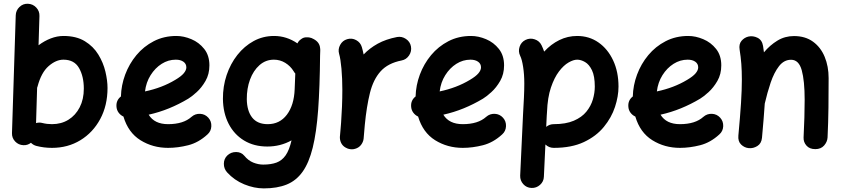

<svg xmlns="http://www.w3.org/2000/svg" viewBox="-20 -750 4592 1048"><path d="M132.3 -729.5Q159.2 -728.5 177.7 -709Q196.3 -689.5 195.3 -662.6L190.4 -502.9Q222.2 -526.9 257.1 -540.3Q292 -553.7 326.2 -553.7Q396.5 -553.7 443.1 -525.1Q489.7 -496.6 516.8 -452.1Q543.9 -407.7 555.4 -358.9Q566.9 -310.1 566.9 -270Q566.9 -174.3 527.1 -100.3Q487.3 -26.4 418.7 15.4Q350.1 57.1 263.7 57.1Q219.2 57.1 178.2 46.4Q161.6 42 148.9 29.3Q130.9 43.5 107.9 42.5Q81.1 41.5 62.7 22.2Q44.4 2.9 45.4 -23.9L65.9 -666.5Q66.9 -693.4 86.2 -711.9Q105.5 -730.5 132.3 -729.5ZM211.4 -78.6Q236.3 -72.3 263.7 -72.3Q314.5 -72.3 353.5 -96.4Q392.6 -120.6 415 -164.3Q437.5 -208 437.5 -266.1Q437.5 -333 411.4 -378.7Q385.3 -424.3 326.2 -424.3Q285.6 -424.3 245.4 -389.2Q205.1 -354 185.1 -278.3Q184.1 -274.4 182.6 -271L176.8 -78.1Q194.3 -83.5 211.4 -78.6Z M1112.3 -16.1Q1064 28.3 1007.6 42.7Q951.2 57.1 897.5 57.1Q814 57.1 746.8 15.4Q679.7 -26.4 653.8 -113.8Q637.7 -121.1 627.2 -135.5Q616.7 -149.9 615.7 -168.5Q613.3 -202.6 640.1 -223.6Q641.6 -284.2 663.3 -342.8Q685.1 -401.4 724.6 -449Q764.2 -496.6 819.3 -525.1Q874.5 -553.7 942.9 -553.7Q982.9 -553.7 1024.7 -536.1Q1066.4 -518.6 1094.7 -482.9Q1123 -447.3 1123 -393.1Q1123 -345.2 1101.8 -308.3Q1080.6 -271.5 1053.2 -246.8Q1025.9 -222.2 1007.8 -211.4Q956.5 -180.7 902.6 -158.7Q848.6 -136.7 791.5 -124Q822.8 -72.3 897.5 -72.3Q981 -72.3 1025.4 -112.3Q1045.4 -129.9 1072.3 -128.7Q1099.1 -127.4 1117.2 -107.4Q1134.8 -87.9 1133.5 -60.8Q1132.3 -33.7 1112.3 -16.1ZM939.5 -424.3Q898.4 -424.3 862.5 -401.6Q826.7 -378.9 802 -339.6Q777.3 -300.3 771.5 -251Q864.3 -270.5 936.5 -314Q968.8 -333 982.9 -349.9Q997.1 -366.7 997.1 -382.3Q997.1 -401.9 981.2 -413.1Q965.3 -424.3 939.5 -424.3Z M1728 -472.7 1727.1 -445.8Q1725.6 -274.4 1716.6 -150.9Q1707.5 -27.3 1687 55.7Q1666.5 138.7 1631.6 187.5Q1596.7 236.3 1544.7 257.3Q1492.7 278.3 1419.9 278.3Q1367.2 278.3 1313 256.1Q1258.8 233.9 1219.7 190.9Q1201.7 170.9 1201.9 143.8Q1202.1 116.7 1220.7 98.6Q1240.7 79.6 1268.8 79.8Q1296.9 80.1 1313 99.6Q1335 126.5 1362.5 137.5Q1390.1 148.4 1416.5 148.4Q1459 148.4 1489 137.5Q1519 126.5 1539.1 97.9Q1559.1 69.3 1571.3 16.1Q1511.2 49.8 1439 49.8Q1366.2 49.8 1312 16.8Q1257.8 -16.1 1227.8 -74.7Q1197.8 -133.3 1196.8 -210Q1196.3 -278.3 1217 -340.1Q1237.8 -401.9 1275.6 -450Q1313.5 -498 1364.5 -525.9Q1415.5 -553.7 1476.1 -553.7Q1544.4 -553.7 1603.5 -513.2Q1609.9 -526.9 1622.1 -535.2Q1636.2 -546.9 1653.8 -546.4Q1660.2 -546.9 1666.5 -545.9Q1680.2 -543.9 1692.4 -536.6Q1724.1 -519.5 1727.1 -488.8Q1728.5 -481 1728 -472.7ZM1441.4 -72.3Q1506.8 -72.3 1545.9 -124Q1585 -175.8 1588.4 -262.7L1591.8 -348.6Q1586.4 -354.5 1583 -360.8Q1565.4 -389.6 1536.9 -407Q1508.3 -424.3 1475.1 -424.3Q1430.2 -424.3 1396.5 -394.5Q1362.8 -364.7 1344.7 -315.7Q1326.7 -266.6 1327.1 -208.5Q1328.1 -144.5 1356.4 -108.4Q1384.8 -72.3 1441.4 -72.3Z M1893.6 64.5Q1884.8 63.5 1876.5 60.5Q1876.5 60.5 1876 60.1Q1875.5 60.1 1875 59.6Q1843.3 46.9 1836.4 13.2Q1834.5 3.4 1835.4 -6.3Q1835.4 -8.3 1835.9 -10.3Q1837.4 -27.8 1838.9 -45.4Q1840.3 -63 1841.8 -80.6Q1844.7 -122.1 1846.7 -168.2Q1848.6 -214.4 1848.6 -259.8Q1848.6 -321.3 1843.8 -375.2Q1838.9 -429.2 1831.1 -455.6Q1823.7 -481 1836.7 -504.9Q1849.6 -528.8 1875 -536.1Q1900.4 -543.9 1924.1 -531Q1947.8 -518.1 1955.1 -492.7Q1960.4 -474.6 1964.8 -452.6Q1997.1 -486.8 2041.7 -511.5Q2086.4 -536.1 2147 -547.9Q2172.9 -552.7 2195.6 -537.6Q2218.3 -522.5 2223.1 -496.6Q2228 -470.2 2212.9 -447.5Q2197.8 -424.8 2171.9 -419.9Q2097.7 -405.3 2057.6 -360.8Q2017.6 -316.4 1999.3 -242.9Q1981 -169.4 1971.2 -68.4Q1968.3 -28.8 1964.8 6.3Q1963.9 16.1 1960 24.9Q1946.3 56.6 1913.1 63.5Q1912.1 63.5 1911.6 64Q1911.6 64 1911.1 64Q1902.3 65.4 1893.6 64.5Z M2720.7 -16.1Q2672.4 28.3 2616 42.7Q2559.6 57.1 2505.9 57.1Q2422.4 57.1 2355.2 15.4Q2288.1 -26.4 2262.2 -113.8Q2246.1 -121.1 2235.6 -135.5Q2225.1 -149.9 2224.1 -168.5Q2221.7 -202.6 2248.5 -223.6Q2250 -284.2 2271.7 -342.8Q2293.5 -401.4 2333 -449Q2372.6 -496.6 2427.7 -525.1Q2482.9 -553.7 2551.3 -553.7Q2591.3 -553.7 2633.1 -536.1Q2674.8 -518.6 2703.1 -482.9Q2731.4 -447.3 2731.4 -393.1Q2731.4 -345.2 2710.2 -308.3Q2689 -271.5 2661.6 -246.8Q2634.3 -222.2 2616.2 -211.4Q2564.9 -180.7 2511 -158.7Q2457 -136.7 2399.9 -124Q2431.2 -72.3 2505.9 -72.3Q2589.4 -72.3 2633.8 -112.3Q2653.8 -129.9 2680.7 -128.7Q2707.5 -127.4 2725.6 -107.4Q2743.2 -87.9 2741.9 -60.8Q2740.7 -33.7 2720.7 -16.1ZM2547.9 -424.3Q2506.8 -424.3 2470.9 -401.6Q2435.1 -378.9 2410.4 -339.6Q2385.7 -300.3 2379.9 -251Q2472.7 -270.5 2544.9 -314Q2577.1 -333 2591.3 -349.9Q2605.5 -366.7 2605.5 -382.3Q2605.5 -401.9 2589.6 -413.1Q2573.7 -424.3 2547.9 -424.3Z M2880.9 275.9Q2854 274.9 2836.2 255.1Q2818.4 235.4 2819.3 208.5L2835 -127.4Q2837.9 -175.3 2839.8 -216.8Q2841.8 -258.3 2841.8 -294.4Q2841.8 -343.8 2835.4 -384.8Q2829.1 -425.8 2819.3 -445.3Q2807.6 -469.2 2816.2 -494.9Q2824.7 -520.5 2848.6 -532.2Q2872.6 -543.9 2898.4 -535.4Q2924.3 -526.9 2936 -502.9Q2943.8 -486.8 2950.2 -468.3Q2987.3 -508.8 3033 -531.2Q3078.6 -553.7 3130.4 -553.7Q3195.8 -553.7 3246.6 -518.3Q3297.4 -482.9 3326.7 -420.4Q3356 -357.9 3356 -277.3Q3356 -224.6 3336.9 -166.5Q3317.9 -108.4 3276.1 -57.4Q3234.4 -6.3 3167 25.4Q3099.6 57.1 3002.4 57.1Q2976.1 57.1 2957 38.6L2948.7 214.4Q2947.8 241.2 2927.7 259Q2907.7 276.9 2880.9 275.9ZM2964.4 -119.6 2961.4 -57.6Q2979.5 -72.3 3002.4 -72.3Q3068.4 -72.3 3112.1 -91.1Q3155.8 -109.9 3180.7 -140.6Q3205.6 -171.4 3216.1 -207.3Q3226.6 -243.2 3226.6 -277.3Q3226.6 -334.5 3211.2 -366.5Q3195.8 -398.4 3173.3 -411.4Q3150.9 -424.3 3130.4 -424.3Q3109.9 -424.3 3083.3 -408.9Q3056.6 -393.6 3031 -359.9Q3005.4 -326.2 2987.1 -272Q2968.8 -217.8 2965.8 -139.6Q2965.8 -135.7 2965.3 -131.8Q2964.8 -124.5 2964.4 -119.6Z M3906.2 -16.1Q3857.9 28.3 3801.5 42.7Q3745.1 57.1 3691.4 57.1Q3607.9 57.1 3540.8 15.4Q3473.6 -26.4 3447.8 -113.8Q3431.6 -121.1 3421.1 -135.5Q3410.6 -149.9 3409.7 -168.5Q3407.2 -202.6 3434.1 -223.6Q3435.5 -284.2 3457.3 -342.8Q3479 -401.4 3518.6 -449Q3558.1 -496.6 3613.3 -525.1Q3668.5 -553.7 3736.8 -553.7Q3776.9 -553.7 3818.6 -536.1Q3860.4 -518.6 3888.7 -482.9Q3917 -447.3 3917 -393.1Q3917 -345.2 3895.8 -308.3Q3874.5 -271.5 3847.2 -246.8Q3819.8 -222.2 3801.8 -211.4Q3750.5 -180.7 3696.5 -158.7Q3642.6 -136.7 3585.4 -124Q3616.7 -72.3 3691.4 -72.3Q3774.9 -72.3 3819.3 -112.3Q3839.4 -129.9 3866.2 -128.7Q3893.1 -127.4 3911.1 -107.4Q3928.7 -87.9 3927.5 -60.8Q3926.3 -33.7 3906.2 -16.1ZM3733.4 -424.3Q3692.4 -424.3 3656.5 -401.6Q3620.6 -378.9 3595.9 -339.6Q3571.3 -300.3 3565.4 -251Q3658.2 -270.5 3730.5 -314Q3762.7 -333 3776.9 -349.9Q3791 -366.7 3791 -382.3Q3791 -401.9 3775.1 -413.1Q3759.3 -424.3 3733.4 -424.3Z M4010.3 -10.3Q4020 -114.7 4024.7 -187.7Q4029.3 -260.7 4029.3 -315.9Q4029.3 -362.3 4026.4 -401.1Q4023.4 -439.9 4017.1 -479Q4012.2 -508.8 4027.3 -526.9Q4042.5 -544.9 4064.5 -550.3Q4089.8 -556.2 4114.7 -543.9Q4139.6 -531.7 4145 -499Q4147.9 -481 4149.9 -464.4Q4182.6 -503.4 4223.4 -528.3Q4264.2 -553.2 4314 -553.2Q4375.5 -553.2 4417.7 -522.5Q4460 -491.7 4481.4 -439.7Q4502.9 -387.7 4502.9 -323.7Q4502.9 -245.6 4502 -163.6Q4501 -81.5 4497.1 0.5Q4495.6 24.4 4478.3 44.2Q4460.9 64 4430.2 64Q4398.9 64 4382.1 44.9Q4365.2 25.9 4366.2 0.5Q4369.1 -57.6 4370.6 -108.2Q4372.1 -158.7 4372.1 -205.6Q4372.1 -309.1 4356.2 -366.5Q4340.3 -423.8 4297.9 -423.8Q4259.3 -423.8 4232.2 -388.9Q4205.1 -354 4186.5 -299.1Q4168 -244.1 4154.3 -184.6Q4151.9 -144.5 4147.9 -98.4Q4144 -52.2 4139.2 2Q4136.2 33.2 4113.8 47.1Q4091.3 61 4066.9 58.6Q4043 56.2 4025.1 38.8Q4007.3 21.5 4010.3 -10.3Z"/></svg>

Font: Mikhak-DS2-FD Bold
Style: Regular
Weight: 700
Designer: Amin Abedi
Version: Version 3.4